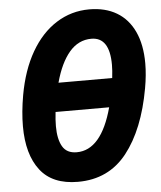

<svg xmlns="http://www.w3.org/2000/svg" viewBox="-53 -781 707 844"><g transform="rotate(-5 300.0 -359.5)"><path d="M37 -248Q37 -310.5 50 -384.5Q69.5 -494 115 -572.8Q160.5 -651.5 226.5 -693.2Q292.5 -735 372 -735Q442.5 -735 493 -705Q543.5 -675 570.2 -617.2Q597 -559.5 597 -477Q597 -426.5 586.5 -368Q554.5 -189 473.8 -86.5Q393 16 257.5 16Q145 16 91 -54Q37 -124 37 -248ZM422 -298.5H185.5Q181.5 -264 181.5 -236Q181.5 -179 200.2 -146.5Q219 -114 263 -114Q372 -114 422 -298.5ZM446.5 -425.5Q450.5 -458.5 450.5 -483.5Q450.5 -605.5 370 -605.5Q313 -605.5 273 -558.8Q233 -512 209.5 -425.5Z"/></g></svg>

Font: JuliaMono ExtraBold
Style: Italic
Weight: 800
Italic angle: -9°
Monospace: yes
Designer: cormullion
Foundry: corm
Version: Version 0.057; ttfautohint (v1.8.4)